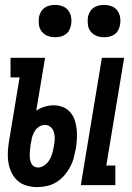

<svg xmlns="http://www.w3.org/2000/svg" viewBox="-20 -756 540 784"><path d="M310 0 396 -520H487L414 -80H451V0ZM132 8Q110 8 89 2Q68 -4 52.5 -17.5Q37 -31 27.5 -50.5Q18 -70 14.5 -91Q11 -112 12 -134.5Q13 -157 17 -180L60 -440H23V-520H164L128 -304Q144 -315 162.5 -320.5Q181 -326 199 -326Q219 -326 236.5 -319Q254 -312 266.5 -298Q279 -284 285 -266Q291 -248 293 -229Q295 -210 294 -190Q293 -170 290 -150Q286 -130 281 -111Q276 -92 266 -73.5Q256 -55 242 -39Q228 -23 210 -12Q192 -1 172 3.5Q152 8 132 8ZM135 -72Q149 -72 162 -81.5Q175 -91 182.5 -104Q190 -117 194 -131.5Q198 -146 200 -160Q203 -174 203.5 -188Q204 -202 200.5 -215Q197 -228 187 -237Q177 -246 163 -246Q152 -246 141 -239.5Q130 -233 123.5 -223Q117 -213 113 -202Q109 -191 108 -180L105 -166Q104 -157 103 -147.5Q102 -138 101.5 -128.5Q101 -119 102 -109.5Q103 -100 106.5 -91.5Q110 -83 117.5 -77.5Q125 -72 135 -72ZM405 -604Q389 -604 374.5 -609.5Q360 -615 350.5 -627Q341 -639 339 -654.5Q337 -670 339 -686Q341 -697 347 -707.5Q353 -718 362.5 -724.5Q372 -731 383 -733.5Q394 -736 405 -736Q421 -736 435.5 -730.5Q450 -725 459 -713Q468 -701 470.5 -685.5Q473 -670 470 -654Q468 -643 462.5 -632.5Q457 -622 447.5 -615.5Q438 -609 427 -606.5Q416 -604 405 -604ZM205 -604Q189 -604 174.5 -609.5Q160 -615 150.5 -627Q141 -639 139 -654.5Q137 -670 139 -686Q141 -697 147 -707.5Q153 -718 162.5 -724.5Q172 -731 183 -733.5Q194 -736 205 -736Q221 -736 235.5 -730.5Q250 -725 259 -713Q268 -701 270.5 -685.5Q273 -670 270 -654Q268 -643 262.5 -632.5Q257 -622 247.5 -615.5Q238 -609 227 -606.5Q216 -604 205 -604Z"/></svg>

Font: Iosevka Curly Slab Medium
Style: Italic
Weight: 500
Italic angle: -9°
Monospace: yes
Designer: Belleve Invis
Foundry: Belleve Invis
Version: Version 22.1.2; ttfautohint (v1.8.4)